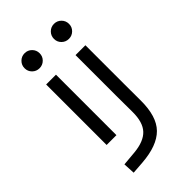

<svg xmlns="http://www.w3.org/2000/svg" viewBox="-288 -836 1162 1162"><g transform="rotate(-45 293.0 -255.0)"><path d="M126 234.4 122.1 159.2 215.8 150.9Q302.7 142.6 342.3 100.3Q381.8 58.1 381.3 -30.3L380.4 -170.9V-517.6H464.8V-187.5L465.3 -45.9Q466.3 92.3 404.1 155.3Q341.8 218.3 206.1 228.5ZM128.9 0V-517.6H212.9V0ZM170.4 -615.2Q143.6 -615.2 124.8 -633.8Q106 -652.3 106 -679.2Q106 -706.1 124.8 -724.9Q143.6 -743.7 170.4 -743.7Q197.3 -743.7 216.1 -724.9Q234.9 -706.1 234.9 -679.2Q234.9 -652.3 216.1 -633.8Q197.3 -615.2 170.4 -615.2ZM421.9 -615.2Q395 -615.2 376.2 -633.8Q357.4 -652.3 357.4 -679.2Q357.4 -706.1 376.2 -724.9Q395 -743.7 421.9 -743.7Q448.7 -743.7 467.5 -724.9Q486.3 -706.1 486.3 -679.2Q486.3 -652.3 467.5 -633.8Q448.7 -615.2 421.9 -615.2Z"/></g></svg>

Font: Cascadia Code PL SemiLight
Style: Regular
Weight: 350
Monospace: yes
Designer: Aaron Bell
Foundry: Saja Typeworks
Version: Version 2404.023; ttfautohint (v1.8.4)